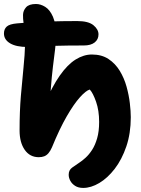

<svg xmlns="http://www.w3.org/2000/svg" viewBox="-39 -780 705 961"><path d="M377.4 160.6Q353 160.6 336.8 150.1Q320.6 139.6 312.7 124.5Q304.8 109.4 304.8 94.6Q304.8 71.2 322.1 58.9Q339.4 46.6 357.6 34.4Q372.2 25 389.4 9.4Q406.6 -6.2 421.9 -29.8Q437.2 -53.4 447.2 -87.9Q457.2 -122.4 457.2 -169.6Q457.2 -226.8 441.9 -270.6Q426.6 -314.4 410.4 -331.8Q391.6 -327 361.2 -293.3Q330.8 -259.6 294.8 -197.3Q258.8 -135 221 -42.4Q213 -24.2 203.6 -13.3Q194.2 -2.4 182.5 2.2Q170.8 6.8 155 6.8Q110.4 6.8 84.7 -30.1Q59 -67 59 -127Q59 -222.8 65.5 -300.2Q72 -377.6 78.6 -441.6Q85.2 -505.6 86.6 -559Q87.4 -595.8 84.7 -620.6Q82 -645.4 78.9 -665.4Q75.8 -685.4 76.2 -705.4Q76.6 -726.6 91.3 -743.3Q106 -760 141 -760Q164.4 -760 187.6 -745.5Q210.8 -731 226.1 -696Q241.4 -661 241.4 -597.8Q241.4 -569.2 236.6 -532.2Q231.8 -495.2 226 -446.8Q220.2 -398.4 215.4 -337.3Q210.6 -276.2 210.6 -200.4L183 -256Q221.4 -346.4 260.2 -401.7Q299 -457 339.5 -482.1Q380 -507.2 421 -507.2Q470 -507.2 504.1 -484.6Q538.2 -462 560.4 -425.5Q582.6 -389 594.4 -346.4Q606.2 -303.8 610.9 -263.3Q615.6 -222.8 615.6 -193.6Q615.6 -112.4 593.3 -47Q571 18.4 535.3 64.8Q499.6 111.2 458.1 135.9Q416.6 160.6 377.4 160.6ZM99.8 -544.8Q42.4 -544.8 11.6 -563.1Q-19.2 -581.4 -19.2 -612.4Q-19.2 -634 -5.5 -646.8Q8.2 -659.6 46.4 -663Q119.2 -669.8 195.8 -672.2Q272.4 -674.6 347.6 -674.6Q403.4 -674.6 428.7 -653.8Q454 -633 454 -607.8Q454 -582.8 434.9 -567.6Q415.8 -552.4 380.6 -552.4Q296.2 -552.4 240.8 -550.7Q185.4 -549 152.2 -546.9Q119 -544.8 99.8 -544.8Z"/></svg>

Font: Shantell Sans Light
Style: Regular
Weight: 300
Designer: Stephen Nixon, Anya Danilova, Shantell Martin
Foundry: Arrow Type
Version: Version 1.011;[c5ecc13dd]